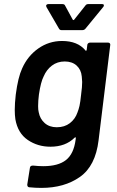

<svg xmlns="http://www.w3.org/2000/svg" viewBox="-20 -719 572 937"><path d="M419 -511H508Q513 -511 516 -507.5Q519 -504 518 -499L461 -34Q446 91 370 144.5Q294 198 182 198Q153 198 123 195Q113 194 113 182L126 100Q127 89 141 89Q168 92 191 92Q264 92 302 62Q340 32 349 -37L350 -45Q350 -52 344 -47Q300 -3 226 -3Q164 -3 115.5 -36Q67 -69 55 -137Q52 -158 52 -182Q52 -215 57 -258Q68 -342 88 -385Q115 -446 167 -482.5Q219 -519 283 -519Q359 -519 397 -473Q398 -470 400 -471Q402 -472 403 -475L406 -499Q406 -504 410 -507.5Q414 -511 419 -511ZM376 -259Q381 -295 381 -319Q381 -328 379 -346Q376 -379 354 -399Q332 -419 296 -419Q260 -419 233.5 -399Q207 -379 193 -346Q179 -319 170 -258Q166 -227 166 -201Q166 -182 169 -171Q175 -139 198 -118.5Q221 -98 257 -98Q295 -98 321 -118Q347 -138 358 -170Q364 -185 368 -202.5Q372 -220 376 -259ZM205 -690Q205 -694 208 -696.5Q211 -699 216 -699H285Q295 -699 298 -691L335 -623Q337 -621 339 -621Q341 -621 342 -623L396 -691Q401 -699 410 -699H478Q487 -699 487 -693Q487 -688 483 -684L397 -579Q391 -572 382 -572H280Q272 -572 268 -579L207 -684Q205 -688 205 -690Z"/></svg>

Font: Barlow SemiBold
Style: Italic
Weight: 600
Italic angle: -7°
Designer: Jeremy Tribby
Foundry: Tribby Type
Version: Version 1.408